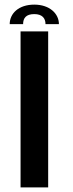

<svg xmlns="http://www.w3.org/2000/svg" viewBox="-20 -811 315 831"><path d="M69 0H188.5V-675H69ZM128.5 -791C60.5 -791 22 -752.5 22 -706.5H80C80 -732 92 -750 128.5 -750C162 -750 177 -732.5 177 -706.5H235C235 -752.5 194 -791 128.5 -791Z"/></svg>

Font: Anybody Medium
Style: Regular
Weight: 500
Designer: Tyler Finck
Foundry: Etcetera Type Company
Version: Version 1.110